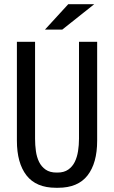

<svg xmlns="http://www.w3.org/2000/svg" viewBox="-20 -892 540 909"><path d="M245 -3Q151 -3 105.5 -61.5Q60 -120 60 -226V-694H146V-235Q146 -205 150 -176.5Q154 -148 165 -125.5Q176 -103 196 -89Q216 -75 248 -75H252Q283 -75 303 -89Q323 -103 334 -125.5Q345 -148 349.5 -176.5Q354 -205 354 -235V-694H440V-226Q440 -120 394.5 -61.5Q349 -3 255 -3ZM303 -872H426L275 -752H193Z"/></svg>

Font: D2Coding ligature
Style: Regular
Weight: 400
Monospace: yes
Designer: Yong-Rak Park; Jeong-Hwan Yoon; Sang-Min Lee;
Foundry: NHN Corporation
Version: Version 1.3.2; Build 20180524